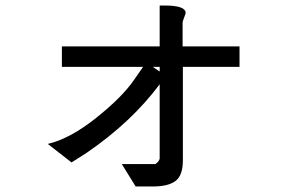

<svg xmlns="http://www.w3.org/2000/svg" viewBox="-20 -567 1040 695"><path d="M533 -325 558 -308V-325ZM642 13Q642 68 615.5 88Q589 108 533 108H471L421 27H542Q556 18 558 7V-262Q457 -126 294 -14L239 21L153 -46Q234 -65 329 -141Q424 -217 466 -279L498 -325H204V-399H558V-547H576Q652 -547 652 -520Q652 -518 646.5 -503.5Q641 -489 641 -486V-399H847V-325H642Z"/></svg>

Font: cwTeXHei
Style: Medium
Weight: 500
Version: Version 1.17